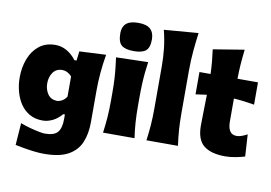

<svg xmlns="http://www.w3.org/2000/svg" viewBox="-104 -1033 2034 1440"><g transform="rotate(10 913.0 -313.5)"><path d="M311 233.4Q273.9 233.4 231.9 228.3Q189.9 223.1 152.6 216.3Q115.2 209.5 90.8 204.6L103 36.6Q136.7 49.8 175.3 60.3Q213.9 70.8 245.6 76.9Q277.3 83 290 83Q361.3 83 388.2 51.3Q415 19.5 415 -47.9V-84.5H402.3Q369.1 -45.9 331.5 -28.3Q293.9 -10.7 256.8 -10.7Q199.7 -10.7 157.5 -34.9Q115.2 -59.1 87.6 -100.3Q60.1 -141.6 46.4 -193.4Q32.7 -245.1 32.7 -299.8Q32.7 -377 57.6 -441.9Q82.5 -506.8 132.1 -546.4Q181.6 -585.9 255.9 -585.9Q301.8 -585.9 342.3 -562.7Q382.8 -539.6 414.6 -498H430.7L439.5 -569.3L641.6 -579.1Q629.4 -507.8 623.3 -438.7Q617.2 -369.6 617.2 -301.3V-60.1Q617.2 26.9 589.6 93Q562 159.2 495.4 196.3Q428.7 233.4 311 233.4ZM336.4 -174.3Q384.8 -177.7 411.1 -220.2V-373.5Q379.9 -408.7 336.9 -410.2Q290.5 -408.2 267.1 -373.8Q243.7 -339.4 243.7 -291.5Q243.7 -246.6 266.8 -211.7Q290 -176.8 336.4 -174.3Z M720.2 0Q728.5 -60.5 732.9 -117.7Q737.3 -174.8 737.3 -246.6V-303.2Q737.3 -362.8 734.9 -408.4Q732.4 -454.1 728 -493.7Q723.6 -533.2 718.3 -573.2L961.9 -579.6Q956.1 -538.6 951.9 -498.3Q947.8 -458 945.6 -411.1Q943.4 -364.3 943.4 -303.2V-246.6Q943.4 -174.8 947.3 -117.7Q951.2 -60.5 960 0ZM838.9 -642.1Q775.4 -642.1 746.8 -666.3Q718.3 -690.4 718.3 -758.3Q718.3 -806.2 747.1 -831.5Q775.9 -856.9 839.8 -856.9Q903.3 -856.9 931.6 -829.6Q960 -802.2 960 -751.5Q960 -688.5 931.6 -665.3Q903.3 -642.1 838.9 -642.1Z M1050.8 0Q1059.1 -60.5 1063.5 -117.7Q1067.9 -174.8 1067.9 -246.6V-565.9Q1067.9 -635.3 1060.5 -702.4Q1053.2 -769.5 1035.2 -838.9L1296.4 -859.9Q1287.1 -792.5 1280.5 -719.5Q1273.9 -646.5 1273.9 -565.9V-246.6Q1273.9 -174.8 1278.1 -117.7Q1282.2 -60.5 1291 0Z M1651.9 16.1Q1545.4 16.1 1489.5 -27.8Q1433.6 -71.8 1433.6 -180.2Q1433.6 -230 1435.3 -286.1Q1437 -342.3 1438 -415L1353.5 -403.3V-573.2H1438Q1436.5 -624 1432.4 -667.7Q1428.2 -711.4 1421.9 -758.3L1658.7 -796.9Q1651.9 -739.3 1647.9 -687.3Q1644 -635.3 1643.1 -573.2H1799.3V-403.3Q1760.3 -410.2 1720.5 -415Q1680.7 -419.9 1642.6 -422.4V-248.5Q1642.6 -200.2 1658.9 -174.8Q1675.3 -149.4 1711.9 -149.4Q1727.5 -149.4 1748.8 -156.7Q1770 -164.1 1791 -175.8L1801.3 -8.8Q1777.3 -1 1734.6 7.6Q1691.9 16.1 1651.9 16.1Z"/></g></svg>

Font: Pinar-DS1-FD ExtraBold
Style: Regular
Weight: 800
Designer: Amin Abedi
Version: Version 2.000